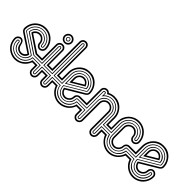

<svg xmlns="http://www.w3.org/2000/svg" viewBox="59 -1554 2337 2337"><g transform="rotate(45 1227.0 -385.5)"><path d="M26.1 -185.8Q26.1 -197 30.8 -207.5Q35.4 -218 43.2 -226.1Q51 -234.1 61.3 -239.1Q71.5 -244.1 83 -244.6V-245.1Q96.2 -244.4 106.1 -239.5Q116 -234.6 122.7 -226.6Q129.4 -218.5 133.5 -208.1Q137.7 -197.8 139.6 -186.5Q142.1 -173.1 147.6 -160.5Q153.1 -147.9 161.9 -138.3Q170.7 -128.7 182.9 -122.8Q195.1 -116.9 210.9 -116.9H212.4Q234.4 -117.4 249.5 -128.9Q264.6 -140.4 274.9 -158.9L54.9 -304.9Q41.5 -314 33.2 -326.3Q24.9 -338.6 24.9 -356Q24.9 -381.6 31.5 -405.4Q38.1 -429.2 50.2 -450Q62.3 -470.7 79.2 -487.7Q96.2 -504.6 116.9 -516.7Q137.7 -528.8 161.4 -535.4Q185.1 -542 210.9 -542Q236.6 -542 260.4 -535.3Q284.2 -528.6 304.9 -516.5Q325.7 -504.4 342.7 -487.3Q359.6 -470.2 371.7 -449.6Q383.8 -429 390.4 -405.2Q397 -381.3 397 -356Q397 -344.2 392.1 -333.6Q387.2 -323 379 -314.9Q370.8 -306.9 360.2 -302Q349.6 -297.1 337.9 -297.1Q325.9 -297.1 315.4 -302Q304.9 -306.9 297 -314.9Q289.1 -323 284.5 -333.6Q280 -344.2 280 -356Q280 -362.8 279.1 -369.4Q278.1 -376 274.9 -382.1Q266.6 -401.6 249.8 -413.3Q232.9 -425 210.9 -425Q200.9 -425 191.3 -422.1Q181.6 -419.2 173.3 -413.8Q165 -408.4 158.2 -400.9Q151.4 -393.3 147 -384L356 -245.1H418V-225.1H350.1L346.9 -226.1L131.1 -371.1Q129.4 -371.8 127.9 -373.2Q126.5 -374.5 125 -376Q126.7 -390.9 135 -403.6Q143.3 -416.3 155.3 -425.5Q167.2 -434.8 181.8 -439.9Q196.3 -445.1 210.9 -445.1Q224.4 -445.1 236.8 -440.9Q249.3 -436.8 259.8 -429.4Q270.3 -422.1 278.6 -412Q286.9 -401.9 292 -389.9Q296.1 -380.1 297.4 -371.8Q298.6 -363.5 299.6 -356.1Q300.5 -348.6 302.7 -342Q304.9 -335.4 311 -329.1Q317.1 -323 323 -319.9Q328.9 -316.9 337.9 -316.9Q345.7 -316.9 352.8 -320.1Q359.9 -323.2 365.2 -328.6Q370.6 -334 373.8 -341.1Q377 -348.1 377 -356Q377 -379.2 371.1 -400.5Q365.2 -421.9 354.4 -440.3Q343.5 -458.7 328.4 -473.9Q313.2 -489 294.8 -499.6Q276.4 -510.3 255.1 -516.1Q233.9 -522 210.9 -522Q176 -522 145.8 -509.2Q115.5 -496.3 93 -473.9Q70.6 -451.4 57.7 -421.1Q44.9 -390.9 44.9 -356Q44.9 -349.6 46.1 -344.8Q47.4 -340.1 49.8 -336.1Q52.2 -332 56 -328.7Q59.8 -325.4 64.9 -322Q107.7 -293.5 140.3 -271.7Q172.9 -250 197.1 -233.8Q221.4 -217.5 238 -206.3Q254.6 -195.1 265.6 -187.7Q276.6 -180.4 282.7 -176.1Q288.8 -171.9 291.9 -169.8Q294.9 -167.7 295.8 -167Q296.6 -166.3 297.1 -166Q293.7 -150.6 286 -137.9Q278.3 -125.2 267.1 -116.1Q255.9 -106.9 241.6 -101.9Q227.3 -96.9 210.9 -96.9Q201.2 -96.9 193.2 -99.1Q185.3 -101.3 177 -105Q161.9 -111.3 152.3 -119.9Q142.8 -128.4 137.2 -137.9Q131.6 -147.5 128.8 -157.5Q126 -167.5 124 -177Q122.1 -186.5 120.2 -194.9Q118.4 -203.4 114.5 -210Q108.9 -216.6 101.3 -220.7Q93.8 -224.9 85.2 -224.9Q77.4 -224.9 70.1 -221.7Q62.7 -218.5 57.3 -213.1Q51.8 -207.8 48.5 -200.7Q45.2 -193.6 45.2 -185.8Q45.2 -163.8 50.5 -142.5Q55.9 -121.1 66.9 -101.1Q78.1 -82.3 93.9 -67.3Q109.6 -52.2 128.4 -41.7Q147.2 -31.2 168.2 -25.6Q189.2 -20 210.9 -20H212.4Q227.8 -20 244.4 -23.1Q261 -26.1 274.9 -32Q290.3 -38.3 306.8 -50.7Q323.2 -63 337.3 -78.6Q351.3 -94.2 361 -111.9Q370.6 -129.6 372.1 -147H418V-127H387Q377.7 -99.1 360.2 -75.8Q342.8 -52.5 319.7 -35.8Q296.6 -19 269.2 -9.6Q241.7 -0.2 212.4 0H210.9Q187.3 0 163.8 -6.5Q140.4 -12.9 119.4 -24.8Q98.4 -36.6 80.7 -53.5Q63 -70.3 51 -91.1Q39.1 -112.5 32.6 -136.2Q26.1 -159.9 26.1 -185.8ZM64.2 -185.8Q64.2 -193.6 69.7 -199.1Q75.2 -204.6 82.8 -205.6L83 -206.1Q87.9 -206.1 91.6 -204.6Q95.2 -203.1 97.7 -200.7Q101.1 -197.8 103.1 -193.8Q105.2 -189.9 105.2 -185.8Q105.2 -164.3 113 -144.9Q120.8 -125.5 134.9 -110.8Q148.9 -96.2 168.3 -87.6Q187.7 -79.1 210.9 -79.1Q231.7 -79.1 250.1 -86.5Q268.6 -94 282.8 -106.9Q297.1 -119.9 306 -137.7Q314.9 -155.5 316.9 -176L73 -339.1Q70.8 -340.6 68.7 -341.4Q66.7 -342.3 65.9 -345.9Q63.7 -348.4 63.4 -350.7Q63 -353 63 -356Q63 -386.7 74.6 -413.7Q86.2 -440.7 106.2 -460.7Q126.2 -480.7 153.2 -492.3Q180.2 -503.9 210.9 -503.9Q241.7 -503.9 268.6 -492.3Q295.4 -480.7 315.2 -460.7Q335 -440.7 346.4 -413.7Q357.9 -386.7 357.9 -356Q357.9 -352.3 356.2 -348.6Q354.5 -345 351.7 -342.2Q348.9 -339.4 345.2 -337.6Q341.6 -335.9 337.9 -335.9Q334.2 -335.9 329.7 -337.9Q325.2 -339.8 323 -342Q320.3 -344.7 318.8 -351.6Q317.4 -358.4 316.2 -366.6Q314.9 -374.8 313.6 -383.1Q312.3 -391.4 310.1 -397Q304.4 -411.6 294.1 -424Q283.7 -436.3 270.5 -445.2Q257.3 -454.1 241.9 -459.1Q226.6 -464.1 210.9 -464.1Q190.4 -464.1 171.8 -456.5Q153.1 -449 138.8 -435.8Q124.5 -422.6 115.5 -404.9Q106.4 -387.2 105 -366.9L345 -206.1H418V-197H340.1Q337.2 -198.7 328.6 -204.5Q320.1 -210.2 307.5 -218.5Q294.9 -226.8 279.2 -237.3Q263.4 -247.8 246.2 -259.4Q229 -271 211.2 -282.8Q193.4 -294.7 176.6 -306Q159.9 -317.4 145.1 -327.3Q130.4 -337.2 119.4 -344.7Q108.4 -352.3 101.8 -356.9Q95.2 -361.6 95 -362.1V-365Q95 -368.7 95.9 -374Q96.9 -379.4 98.5 -385Q100.1 -390.6 101.8 -396Q103.5 -401.4 105 -405Q112.1 -421.1 122.9 -433.6Q133.8 -446 147.5 -454.6Q161.1 -463.1 177.2 -467.5Q193.4 -471.9 210.9 -471.9Q235.8 -471.9 257 -463.1Q278.1 -454.3 293.7 -438.7Q309.3 -423.1 318.1 -402Q326.9 -380.9 326.9 -356Q326.9 -353.8 328.2 -352.2Q329.6 -350.6 331.1 -349.1Q331.8 -347.4 333.7 -346.7Q335.7 -345.9 337.9 -345.9Q343 -345.9 345.9 -349.1Q346.7 -350.6 347.3 -352.5Q347.9 -354.5 347.9 -356Q347.9 -374.8 343 -392.3Q338.1 -409.9 329.3 -425.4Q320.6 -440.9 308 -453.7Q295.4 -466.6 280.3 -475.7Q265.1 -484.9 247.6 -490Q230 -495.1 210.9 -495.1Q192.1 -495.1 174.6 -490Q157 -484.9 141.6 -475.7Q126.2 -466.6 113.4 -453.7Q100.6 -440.9 91.4 -425.4Q82.3 -409.9 77.1 -392.3Q72 -374.8 72 -356Q72 -354.5 73.1 -353.1Q74.2 -351.8 75 -351.1L77.9 -346.9V-345.9Q80.8 -344 89.5 -338.3Q98.1 -332.5 111 -324.1Q123.8 -315.7 139.8 -305.1Q155.8 -294.4 173.2 -282.8Q190.7 -271.2 208.7 -259.3Q226.8 -247.3 243.9 -236.1Q261 -224.9 275.9 -214.8Q290.8 -204.8 302 -197.3Q313.2 -189.7 319.9 -185.1Q326.7 -180.4 326.9 -179.9V-177Q326.9 -154.3 317 -134.9Q307.1 -115.5 290.9 -101.2Q274.7 -86.9 254.2 -78.6Q233.6 -70.3 212.4 -70.1H210.9Q193.6 -70.1 177 -75Q160.4 -79.8 146.1 -89Q131.8 -98.1 120.6 -111.3Q109.4 -124.5 103 -141.1Q98.4 -152.3 96.7 -163.1Q95 -173.8 95 -186Q95 -188.5 93.8 -190.9L93.3 -191.4Q93.3 -191.7 93.1 -191.7Q93 -191.7 93 -191.9Q89.8 -195.8 85.2 -195.8Q80.6 -195.8 77.4 -193Q74.2 -190.2 74.2 -185.8Q74.2 -170.7 76.8 -155.4Q79.3 -140.1 85.9 -126Q94.5 -107.9 107.8 -93.6Q121.1 -79.3 137.6 -69.5Q154.1 -59.6 172.7 -54.3Q191.4 -49.1 210.9 -49.1Q237.3 -49.1 261.5 -58.5Q285.6 -67.9 304.6 -84.7Q323.5 -101.6 335.1 -124.6Q346.7 -147.7 347.9 -175H418V-166H356.9Q353.5 -138.2 340.9 -114.9Q328.4 -91.6 309.1 -74.8Q289.8 -58.1 265 -48.7Q240.2 -39.3 212.4 -39.1H210.9Q180.4 -39.1 153.7 -50Q127 -61 107.1 -80.7Q87.2 -100.3 75.7 -127.2Q64.2 -154.1 64.2 -185.8Z M439.9 -245.1V-487.1Q439.9 -499.8 444.5 -510.5Q449 -521.2 456.8 -529.2Q464.6 -537.1 475.5 -541.5Q486.3 -545.9 499 -545.9Q511.7 -545.9 522.2 -541.4Q532.7 -536.9 540.3 -528.9Q547.9 -521 552 -510.3Q556.2 -499.5 556.2 -487.1V-245.1H600.1V-225.1H537.1V-487.1Q537.1 -495.4 534.3 -502.4Q531.5 -509.5 526.4 -514.8Q521.2 -520 514.3 -522.9Q507.3 -525.9 499 -525.9Q490.5 -525.9 483.3 -523.1Q476.1 -520.3 470.9 -515.1Q465.8 -510 462.9 -502.8Q460 -495.6 460 -487.1V-225.1H408V-245.1ZM460 -147V-59.1Q460 -50.3 462.9 -43.1Q465.8 -35.9 470.9 -30.8Q476.1 -25.6 483.3 -22.8Q490.5 -20 499 -20Q507.3 -20 514.3 -23.2Q521.2 -26.4 526.4 -31.7Q531.5 -37.1 534.3 -44.2Q537.1 -51.3 537.1 -59.1V-147H600.1V-127H556.2V-59.1Q556.2 -47.4 551.9 -36.7Q547.6 -26.1 539.9 -17.9Q532.2 -9.8 521.9 -4.9Q511.5 0 499 0Q487.3 0 476.7 -4.4Q466.1 -8.8 457.9 -16.7Q449.7 -24.7 444.8 -35.4Q439.9 -46.1 439.9 -59.1V-127H408V-147ZM477.1 -206.1V-487.1Q477.1 -491.2 478.9 -495.1Q480.7 -499 483.9 -502.2Q487.1 -505.4 491 -507.2Q494.9 -509 499 -509Q502.7 -509 506.3 -507Q510 -504.9 512.8 -501.7Q515.6 -498.5 517.3 -494.6Q519 -490.7 519 -487.1V-206.1H600.1V-197H509V-487.1Q509 -490.7 506 -494.9Q502.9 -499 499 -499Q493.7 -499 490.4 -495.2Q487.1 -491.5 487.1 -487.1V-197H408V-206.1ZM519 -166V-59.1Q519 -54.9 517.2 -51.3Q515.4 -47.6 512.5 -44.9Q509.5 -42.2 506 -40.6Q502.4 -39.1 499 -39.1Q490 -39.1 483.5 -44.9Q477.1 -50.8 477.1 -59.1V-166H408V-175H487.1V-59.1Q487.1 -53.7 490.7 -51.4Q494.4 -49.1 499 -49.1Q504.4 -49.1 506.7 -52.1Q509 -55.2 509 -59.1V-175H600.1V-166ZM433.3 -635Q433.3 -648.7 438.5 -660.6Q443.6 -672.6 452.5 -681.6Q461.4 -690.7 473.4 -695.8Q485.4 -700.9 499 -700.9Q512.7 -700.9 524.7 -695.8Q536.6 -690.7 545.7 -681.6Q554.7 -672.6 559.8 -660.6Q564.9 -648.7 564.9 -635Q564.9 -621.3 559.8 -609.4Q554.7 -597.4 545.7 -588.5Q536.6 -579.6 524.7 -574.5Q512.7 -569.3 499 -569.3Q485.4 -569.3 473.4 -574.5Q461.4 -579.6 452.5 -588.5Q443.6 -597.4 438.5 -609.4Q433.3 -621.3 433.3 -635ZM452.9 -634.5Q452.9 -625 456.5 -616.6Q460.2 -608.2 466.4 -601.9Q472.7 -595.7 481.1 -592Q489.5 -588.4 499 -588.4Q508.5 -588.4 517.1 -592Q525.6 -595.7 531.9 -601.9Q538.1 -608.2 541.7 -616.6Q545.4 -625 545.4 -634.5Q545.4 -644 541.7 -652.6Q538.1 -661.1 531.9 -667.4Q525.6 -673.6 517.1 -677.2Q508.5 -680.9 499 -680.9Q489.5 -680.9 481.1 -677.2Q472.7 -673.6 466.4 -667.4Q460.2 -661.1 456.5 -652.6Q452.9 -644 452.9 -634.5ZM471.2 -634.8Q471.2 -640.6 473.4 -645.6Q475.6 -650.6 479.4 -654.5Q483.2 -658.4 488.2 -660.6Q493.2 -662.8 499 -662.8Q504.9 -662.8 509.9 -660.6Q514.9 -658.4 518.8 -654.5Q522.7 -650.6 524.9 -645.6Q527.1 -640.6 527.1 -634.8Q527.1 -628.9 524.9 -623.9Q522.7 -618.9 518.8 -615.1Q514.9 -611.3 509.9 -609.1Q504.9 -606.9 499 -606.9Q493.2 -606.9 488.2 -609.1Q483.2 -611.3 479.4 -615.1Q475.6 -618.9 473.4 -623.9Q471.2 -628.9 471.2 -634.8ZM480.7 -635.5Q480.7 -627.7 486 -622.4Q491.2 -617.2 499 -617.2Q506.8 -617.2 512.2 -622.4Q517.6 -627.7 517.6 -635.5Q517.6 -643.3 512.2 -648.7Q506.8 -654.1 499 -654.1Q491.2 -654.1 486 -648.7Q480.7 -643.3 480.7 -635.5Z M654.1 -206.1V-711.9Q654.1 -716.1 655.9 -720Q657.7 -723.9 660.9 -727.1Q664.1 -730.2 668 -732.1Q671.9 -733.9 676 -733.9Q679.7 -733.9 683.3 -731.8Q687 -729.7 689.8 -726.6Q692.6 -723.4 694.3 -719.5Q696 -715.6 696 -711.9V-206.1H761.5V-197H686V-711.9Q686 -715.8 683 -720Q679.9 -724.1 676 -724.1Q670.7 -724.1 667.4 -720.3Q664.1 -716.6 664.1 -711.9V-197H588.6V-206.1ZM696 -166V-59.1Q696 -54.9 694.2 -51.3Q692.4 -47.6 689.5 -44.9Q686.5 -42.2 683 -40.6Q679.4 -39.1 676 -39.1Q671.9 -39.1 668 -40.5Q664.1 -42 660.9 -44.6Q657.7 -47.1 655.9 -50.9Q654.1 -54.7 654.1 -59.1V-166H588.6V-175H664.1V-59.1Q664.1 -53.7 667.7 -51.4Q671.4 -49.1 676 -49.1Q681.4 -49.1 683.7 -52.1Q686 -55.2 686 -59.1V-175H761.5V-166ZM616.9 -245.1V-711.9Q616.9 -724.6 621.5 -735.5Q626 -746.3 633.8 -754.3Q641.6 -762.2 652.5 -766.6Q663.3 -771 676 -771Q688.7 -771 699.2 -766.5Q709.7 -762 717.3 -753.9Q724.9 -745.8 729 -735.1Q733.2 -724.4 733.2 -711.9V-245.1H761.5V-225.1H714.1V-711.9Q714.1 -720.2 711.3 -727.3Q708.5 -734.4 703.4 -739.6Q698.2 -744.9 691.3 -747.9Q684.3 -751 676 -751Q667.5 -751 660.3 -748.2Q653.1 -745.4 647.9 -740.2Q642.8 -735.1 639.9 -727.9Q637 -720.7 637 -711.9V-225.1H588.6V-245.1ZM637 -147V-59.1Q637 -50.3 639.9 -43.1Q642.8 -35.9 647.9 -30.8Q653.1 -25.6 660.3 -22.8Q667.5 -20 676 -20Q684.3 -20 691.3 -23.2Q698.2 -26.4 703.4 -31.7Q708.5 -37.1 711.3 -44.2Q714.1 -51.3 714.1 -59.1V-147H761.5V-127H733.2V-59.1Q733.2 -47.4 728.9 -36.7Q724.6 -26.1 716.9 -17.9Q709.2 -9.8 698.9 -4.9Q688.5 0 676 0Q663.6 0 652.8 -4.5Q642.1 -9 634.2 -17.1Q626.2 -25.1 621.6 -35.9Q616.9 -46.6 616.9 -59.1V-127H588.6V-147Z M853 -356Q853 -380.9 862.1 -402Q871.1 -423.1 886.7 -438.7Q902.3 -454.3 923.5 -463.1Q944.6 -471.9 969 -471.9Q982.4 -471.9 996.6 -468.6Q1010.7 -465.3 1024 -459Q1037.4 -452.6 1049 -443.2Q1060.5 -433.8 1069.1 -421.6Q1077.6 -409.4 1082.2 -394.4Q1086.7 -379.4 1085.9 -362.1Q1085.4 -362.1 1075.8 -356.6Q1066.2 -351.1 1050.8 -342.2Q1035.4 -333.3 1015.7 -321.7Q996.1 -310.1 975.2 -297.6Q954.3 -285.2 934 -272.9Q913.6 -260.7 896.7 -250.7Q879.9 -240.7 868.2 -233.5Q856.4 -226.3 853 -224.1ZM783 -245.1V-356Q783 -383.1 791.4 -409.7Q799.8 -436.3 814.9 -459.4Q830.1 -482.4 851.3 -500.6Q872.6 -518.8 897.9 -529.1Q914.8 -535.9 933.2 -538.9Q951.7 -542 969 -542Q987.3 -542 1005.9 -538.9Q1024.4 -535.9 1041 -529.1Q1066.7 -518.8 1087.8 -500.6Q1108.9 -482.4 1124 -459.4Q1139.2 -436.3 1147.6 -409.7Q1156 -383.1 1156 -356Q1156 -339.4 1146.9 -326.3Q1137.7 -313.2 1124 -304.9L902.1 -172.1Q904.3 -160.4 910.5 -150.4Q916.7 -140.4 925.8 -132.9Q934.8 -125.5 945.9 -121.2Q957 -116.9 969 -116.9Q982.4 -116.9 995 -122.2Q1007.6 -127.4 1017.1 -136.8Q1026.6 -146.2 1032.3 -158.8Q1038.1 -171.4 1038.1 -186Q1038.1 -198 1042.7 -208.7Q1047.4 -219.5 1055.4 -227.5Q1063.5 -235.6 1074.2 -240.4Q1085 -245.1 1097.2 -245.1H1195.3V-225.1H1097.2Q1085.2 -225.1 1078 -221.7Q1070.8 -218.3 1066.8 -212.5Q1062.7 -206.8 1060.9 -199.3Q1059.1 -191.9 1058 -183.8Q1056.9 -175.8 1055.5 -167.5Q1054.2 -159.2 1051 -152.1Q1045.9 -140.1 1037.4 -130Q1028.8 -119.9 1017.9 -112.5Q1007.1 -105.2 994.6 -101.1Q982.2 -96.9 969 -96.9Q951.4 -96.9 936.3 -103.5Q921.1 -110.1 909.7 -121.5Q898.2 -132.8 890.7 -148.3Q883.3 -163.8 881.1 -181.9Q881.3 -182.1 882.2 -182.6Q883.1 -183.1 886.1 -184.9Q889.2 -186.8 895.3 -190.6Q901.4 -194.3 912.4 -200.9Q923.3 -207.5 940.2 -217.5Q957 -227.5 981.3 -242.1Q1005.6 -256.6 1038.3 -276.1Q1071 -295.7 1114 -321Q1124.8 -327.1 1130.4 -335.2Q1136 -343.3 1136 -356Q1136 -379.2 1130 -400.5Q1124 -421.9 1113.2 -440.3Q1102.3 -458.7 1087 -473.9Q1071.8 -489 1053.2 -499.6Q1034.7 -510.3 1013.3 -516.1Q991.9 -522 969 -522Q946 -522 924.8 -516.1Q903.6 -510.3 885.1 -499.4Q866.7 -488.5 851.6 -473.4Q836.4 -458.3 825.6 -439.8Q814.7 -421.4 808.8 -400.1Q803 -378.9 803 -356V-225.1H749V-245.1ZM1075 -366.9Q1075.4 -385 1066.3 -402.5Q1057.1 -419.9 1042 -433.6Q1026.9 -447.3 1007.7 -455.7Q988.5 -464.1 969 -464.1Q947 -464.1 927.6 -455.3Q908.2 -446.5 893.9 -431.8Q879.6 -417 871.3 -397.3Q863 -377.7 863 -356V-241ZM881.1 -356Q881.1 -374.3 888.4 -390.5Q895.8 -406.7 907.8 -418.8Q919.9 -430.9 935.8 -438Q951.7 -445.1 969 -445.1Q985.1 -445.1 998.9 -439.5Q1012.7 -433.8 1023.8 -424.6Q1034.9 -415.3 1043.1 -402.8Q1051.3 -390.4 1056.2 -377Q1055.7 -376.7 1054.3 -376.1Q1053 -375.5 1048.1 -372.7Q1043.2 -369.9 1033.3 -364Q1023.4 -358.2 1005.9 -347.7Q988.3 -337.2 961.5 -321.2Q934.8 -305.2 896 -282Q892.3 -279.8 888.5 -278.1Q884.8 -276.4 881.1 -273.9ZM822 -206.1V-356Q822 -378.9 828.4 -399.8Q834.7 -420.7 846.6 -438.2Q858.4 -455.8 875.2 -469.6Q892.1 -483.4 913.1 -491.9Q927.5 -498 940.7 -501Q953.9 -503.9 969 -503.9Q999.8 -503.9 1026.7 -492.3Q1053.7 -480.7 1073.7 -460.7Q1093.8 -440.7 1105.3 -413.7Q1116.9 -386.7 1116.9 -356Q1116.9 -350.8 1114.3 -346.4Q1111.6 -342 1107.2 -339.1L863 -194.1Q863 -168.9 871.3 -147.8Q879.6 -126.7 893.9 -111.5Q908.2 -96.2 927.6 -87.6Q947 -79.1 969 -79.1Q992.9 -79.1 1012 -87.4Q1031 -95.7 1044.8 -110.1Q1058.6 -124.5 1066.8 -144Q1075 -163.6 1077.1 -186Q1077.9 -195.1 1082.5 -200.6Q1087.2 -206.1 1097.2 -206.1H1195.3V-197H1097.2Q1092.5 -197 1089.2 -193.7Q1085.9 -190.4 1085.9 -186Q1085.9 -161.6 1076.4 -140.5Q1066.9 -119.4 1050.8 -103.8Q1034.7 -88.1 1013.4 -79.1Q992.2 -70.1 969 -70.1Q940.4 -70.1 918.8 -81.1Q897.2 -92 882.6 -110.1Q867.9 -128.2 860.5 -151.4Q853 -174.6 853 -199Q853.8 -199 864.1 -204.8Q874.5 -210.7 891 -220.3Q907.5 -230 928.6 -242.6Q949.7 -255.1 971.9 -268.3Q994.1 -281.5 1016 -294.6Q1037.8 -307.6 1055.8 -318.4Q1073.7 -329.1 1086.1 -336.5Q1098.4 -344 1102.1 -345.9Q1104.2 -349.1 1105.7 -350.7Q1107.2 -352.3 1107.2 -356Q1107.2 -384.5 1096.4 -409.8Q1085.7 -435.1 1067 -454Q1048.3 -472.9 1023.1 -484Q997.8 -495.1 969 -495.1Q955.6 -495.1 942.7 -492.2Q929.9 -489.3 917 -483.9Q897.5 -475.6 881.7 -462.6Q866 -449.7 855 -433.1Q844 -416.5 838 -397Q832 -377.4 832 -356V-197H749V-206.1ZM807.1 -147Q814.9 -119.1 830.3 -95.8Q845.7 -72.5 866.7 -55.7Q887.7 -38.8 913.7 -29.4Q939.7 -20 969 -20Q996.1 -20 1022.9 -29.2Q1049.8 -38.3 1072.3 -55.1Q1094.7 -71.8 1110.8 -95.1Q1127 -118.4 1132.1 -147H1195.3V-127H1146Q1136.7 -98.9 1119 -75.6Q1101.3 -52.2 1077.9 -35.4Q1054.4 -18.6 1026.5 -9.3Q998.5 0 969 0Q939.7 0 912.1 -9.4Q884.5 -18.8 861.2 -35.6Q837.9 -52.5 820.2 -75.8Q802.5 -99.1 793 -127H749V-147ZM1032 -386 1028.1 -392.1Q1018.3 -408 1003.2 -416.5Q988 -425 969 -425Q954.3 -425 942 -419.6Q929.7 -414.1 920.5 -404.8Q911.4 -395.5 906.2 -382.8Q901.1 -370.1 901.1 -356V-306.9ZM1116 -166Q1110.8 -137.5 1098.3 -114.1Q1085.7 -90.8 1066.9 -74.1Q1048.1 -57.4 1023.3 -48.2Q998.5 -39.1 969 -39.1Q939.5 -39.1 914.6 -47.7Q889.6 -56.4 870.8 -72.9Q852.1 -89.4 839.7 -112.8Q827.4 -136.2 823 -166H749V-175H832Q832 -157 837.5 -140.6Q843 -124.3 852.7 -110.4Q862.3 -96.4 875.4 -85.1Q888.4 -73.7 903.7 -65.7Q918.9 -57.6 935.5 -53.3Q952.1 -49.1 969 -49.1Q992.9 -49.1 1016.4 -57.7Q1039.8 -66.4 1059 -82.8Q1078.1 -99.1 1091.2 -122.4Q1104.2 -145.8 1107.2 -175H1195.3V-166Z M1175.8 -206.1H1248V-483.9Q1248 -503.9 1268.1 -503.9Q1277.8 -503.9 1282.2 -499.4Q1286.6 -494.9 1287.8 -488.2Q1289.1 -481.4 1288.6 -473.6Q1288.1 -465.8 1288.1 -459Q1298.3 -469.2 1310.8 -477.5Q1323.2 -485.8 1337.2 -491.7Q1351.1 -497.6 1365.7 -500.7Q1380.4 -503.9 1395 -503.9Q1415.5 -503.9 1434.4 -498.5Q1453.4 -493.2 1469.8 -483.5Q1486.3 -473.9 1499.8 -460.3Q1513.2 -446.8 1522.8 -430.3Q1532.5 -413.8 1537.7 -395Q1543 -376.2 1543 -356V-206.1H1612.8V-197H1533.2V-356Q1533.2 -384 1522.3 -409.3Q1511.5 -434.6 1492.7 -453.6Q1473.9 -472.7 1448.7 -483.9Q1423.6 -495.1 1395 -495.1Q1380.4 -495.1 1367.4 -492.2Q1354.5 -489.3 1342.5 -483.9Q1330.6 -478.5 1319.6 -470.9Q1308.6 -463.4 1298.1 -454.1L1279.1 -430.9Q1279.1 -433.6 1279.3 -439Q1279.5 -444.3 1279.8 -450.7Q1280 -457 1280.2 -463.9Q1280.3 -470.7 1279.8 -476.4Q1279.3 -482.2 1278.2 -486.2Q1277.1 -490.2 1275.1 -491Q1274.4 -493.2 1272.3 -494.1Q1270.3 -495.1 1268.1 -495.1Q1263.4 -495.1 1260.3 -491.8Q1257.1 -488.5 1257.1 -483.9V-197H1175.8ZM1612.8 -166H1543V-59.1Q1543 -50.8 1537.2 -44.9Q1531.5 -39.1 1523.2 -39.1Q1513.9 -39.1 1508.1 -44.6Q1502.2 -50 1502.2 -59.1V-356Q1502.2 -377.7 1493.8 -397.3Q1485.4 -417 1470.8 -431.8Q1456.3 -446.5 1436.8 -455.3Q1417.2 -464.1 1395 -464.1Q1373.3 -464.1 1353.9 -455.3Q1334.5 -446.5 1319.8 -431.8Q1305.2 -417 1296.6 -397.3Q1288.1 -377.7 1288.1 -356V-59.1Q1288.1 -50 1282.6 -44.6Q1277.1 -39.1 1268.1 -39.1Q1259 -39.1 1253.5 -44.6Q1248 -50 1248 -59.1V-166H1175.8V-175H1257.1V-60.1Q1258.5 -54 1260.3 -51.5Q1262 -49.1 1268.1 -49.1Q1272.7 -49.1 1275.9 -51.8Q1279.1 -54.4 1279.1 -59.1V-356Q1279.1 -380.9 1287.8 -402Q1296.6 -423.1 1312.3 -438.7Q1327.9 -454.3 1349.1 -463.1Q1370.4 -471.9 1395 -471.9Q1419.9 -471.9 1441.3 -463.1Q1462.6 -454.3 1478.4 -438.7Q1494.1 -423.1 1503.1 -402Q1512 -380.9 1512 -356V-59.1Q1512 -53 1514.9 -51Q1517.8 -49.1 1523.2 -49.1Q1527.6 -49.1 1530.4 -51.4Q1533.2 -53.7 1533.2 -59.1V-175H1612.8ZM1612.8 -245.1V-225.1H1562V-356Q1562 -379.2 1556 -400.5Q1550 -421.9 1539.2 -440.3Q1528.3 -458.7 1513.1 -473.9Q1497.8 -489 1479.2 -499.6Q1460.7 -510.3 1439.3 -516.1Q1418 -522 1395 -522Q1381.8 -522 1371.8 -520.9Q1361.8 -519.8 1352.7 -517.2Q1343.5 -514.6 1334.4 -510.6Q1325.2 -506.6 1314 -501L1305.2 -497.1Q1303.2 -500 1301.6 -503.1Q1300 -506.1 1298 -508.8Q1295.9 -511.5 1293.3 -513.7Q1290.8 -515.9 1287.1 -517.1Q1283.2 -520 1278 -521Q1272.7 -522 1268.1 -522Q1259.8 -522 1252.7 -519.2Q1245.6 -516.4 1240.4 -511.2Q1235.1 -506.1 1232.1 -499.1Q1229 -492.2 1229 -483.9V-225.1H1175.8V-245.1H1209V-483.9Q1209 -495.8 1213.7 -506.5Q1218.5 -517.1 1226.6 -525Q1234.6 -533 1245.4 -537.5Q1256.1 -542 1268.1 -542Q1280.3 -542 1292.4 -536.9Q1304.4 -531.7 1312 -522Q1319.8 -526.9 1330.3 -530.5Q1340.8 -534.2 1352.1 -536.7Q1363.3 -539.3 1374.5 -540.6Q1385.7 -542 1395 -542Q1413.3 -542 1431.9 -538.9Q1450.4 -535.9 1467 -529.1Q1492.7 -518.8 1513.8 -500.6Q1534.9 -482.4 1550 -459.4Q1565.2 -436.3 1573.6 -409.7Q1582 -383.1 1582 -356V-245.1ZM1612.8 -147V-127H1582V-59.1Q1582 -47.6 1576.8 -36.5Q1571.5 -25.4 1564 -17.1Q1560.3 -13.4 1555.4 -10.3Q1550.5 -7.1 1545.2 -4.8Q1539.8 -2.4 1534.1 -1.2Q1528.3 0 1523.2 0Q1511 0 1500.2 -4.8Q1489.5 -9.5 1481.4 -17.6Q1473.4 -25.6 1468.8 -36.4Q1464.1 -47.1 1464.1 -59.1V-356Q1464.1 -370.6 1458.9 -383.2Q1453.6 -395.8 1444.2 -405.2Q1434.8 -414.6 1422.2 -419.8Q1409.7 -425 1395 -425Q1380.4 -425 1368 -419.6Q1355.7 -414.1 1346.6 -404.8Q1337.4 -395.5 1332.3 -382.8Q1327.1 -370.1 1327.1 -356V-59.1Q1327.1 -47.1 1322.4 -36.4Q1317.6 -25.6 1309.6 -17.6Q1301.5 -9.5 1290.8 -4.8Q1280 0 1268.1 0Q1256.8 0 1246.1 -4.4Q1235.4 -8.8 1227.1 -17.1Q1218 -26.1 1213.5 -36.1Q1209 -46.1 1209 -59.1V-127H1175.8V-147H1229V-59.1Q1229 -50.8 1232.1 -43.7Q1235.1 -36.6 1240.4 -31.4Q1245.6 -26.1 1252.7 -23.1Q1259.8 -20 1268.1 -20Q1276.4 -20 1283.4 -23.1Q1290.5 -26.1 1295.8 -31.4Q1301 -36.6 1304.1 -43.7Q1307.1 -50.8 1307.1 -59.1V-356Q1307.1 -374 1314 -390.1Q1320.8 -406.2 1332.8 -418.5Q1344.7 -430.7 1360.7 -437.9Q1376.7 -445.1 1395 -445.1Q1413.3 -445.1 1429.6 -437.9Q1445.8 -430.7 1457.9 -418.5Q1470 -406.2 1477.1 -390.1Q1484.1 -374 1484.1 -356V-59.1Q1484.1 -50.8 1486.9 -43.7Q1489.7 -36.6 1494.9 -31.4Q1500 -26.1 1507.2 -23.1Q1514.4 -20 1523.2 -20Q1531 -20 1538.1 -23.2Q1545.2 -26.4 1550.4 -31.7Q1555.7 -37.1 1558.8 -44.2Q1562 -51.3 1562 -59.1V-147Z M2056.2 -225.1H1944.1Q1936.3 -225.1 1929.2 -221.9Q1922.1 -218.8 1916.7 -213.4Q1911.4 -208 1908.3 -200.9Q1905.3 -193.8 1905.3 -186Q1905.3 -168 1898.3 -151.9Q1891.4 -135.7 1879.4 -123.5Q1867.4 -111.3 1851.6 -104.1Q1835.7 -96.9 1818.1 -96.9Q1799.8 -96.9 1783.6 -104.1Q1767.3 -111.3 1755.2 -123.5Q1743.2 -135.7 1736.2 -151.9Q1729.2 -168 1729.2 -186V-356Q1729.2 -369.9 1733 -382.4Q1736.8 -395 1744 -405.5Q1751.2 -416 1761.4 -424.1Q1771.5 -432.1 1784.2 -437Q1793.2 -440.7 1800.8 -442.9Q1808.3 -445.1 1818.1 -445.1Q1836.9 -445.1 1852.9 -437.6Q1868.9 -430.2 1880.5 -417.8Q1892.1 -405.5 1898.7 -389.4Q1905.3 -373.3 1905.3 -356Q1905.3 -348.4 1908.6 -341.4Q1911.9 -334.5 1917.2 -329Q1922.6 -323.5 1929.6 -320.2Q1936.5 -316.9 1944.1 -316.9Q1951.9 -316.9 1959.2 -320.1Q1966.6 -323.2 1972 -328.6Q1977.5 -334 1980.8 -341.1Q1984.1 -348.1 1984.1 -356Q1984.1 -378.9 1978.3 -400.1Q1972.4 -421.4 1961.5 -439.8Q1950.7 -458.3 1935.5 -473.4Q1920.4 -488.5 1902 -499.4Q1883.5 -510.3 1862.3 -516.1Q1841.1 -522 1818.1 -522Q1792 -522 1768.4 -515Q1744.9 -508.1 1725.1 -494.9Q1705.3 -481.7 1689.8 -462.8Q1674.3 -443.8 1664.1 -419.9Q1657.5 -404.1 1653.8 -388.7Q1650.1 -373.3 1650.1 -356V-225.1H1580.1V-245.1H1632.1V-356Q1632.1 -395 1646.5 -429Q1660.9 -462.9 1686 -488Q1711.2 -513.2 1745.1 -527.6Q1779.1 -542 1818.1 -542Q1844 -542 1867.7 -535.3Q1891.4 -528.6 1911.9 -516.5Q1932.4 -504.4 1949.2 -487.3Q1966.1 -470.2 1978 -449.6Q1990 -429 1996.6 -405.2Q2003.2 -381.3 2003.2 -356Q2003.2 -344.2 1998.3 -333.6Q1993.4 -323 1985.2 -314.9Q1977.1 -306.9 1966.4 -302Q1955.8 -297.1 1944.1 -297.1Q1932.1 -297.1 1921.8 -302.1Q1911.4 -307.1 1903.7 -315.3Q1896 -323.5 1891.6 -334.1Q1887.2 -344.7 1887.2 -356Q1887.2 -370.1 1881.2 -382.8Q1875.2 -395.5 1865.5 -404.8Q1855.7 -414.1 1843.3 -419.6Q1830.8 -425 1818.1 -425Q1804 -425 1791.3 -419.8Q1778.6 -414.6 1769 -405.2Q1759.5 -395.8 1753.9 -383.2Q1748.3 -370.6 1748.3 -356V-186Q1748.3 -171.6 1753.9 -159.1Q1759.5 -146.5 1769 -137.2Q1778.6 -127.9 1791.3 -122.4Q1804 -116.9 1818.1 -116.9Q1824.2 -116.9 1831.2 -118.3Q1838.1 -119.6 1844.2 -122.1Q1853.5 -126.2 1861.5 -133.2Q1869.4 -140.1 1875.1 -148.7Q1880.9 -157.2 1884 -166.9Q1887.2 -176.5 1887.2 -186Q1887.2 -198 1891.8 -208.7Q1896.5 -219.5 1904.4 -227.5Q1912.4 -235.6 1922.6 -240.4Q1932.9 -245.1 1944.1 -245.1H2056.2ZM1669.2 -206.1V-356Q1669.2 -376.7 1674.8 -395.8Q1680.4 -414.8 1690.4 -431.3Q1700.4 -447.8 1714.4 -461.1Q1728.3 -474.4 1744.9 -483.9Q1761.5 -493.4 1780 -498.7Q1798.6 -503.9 1818.1 -503.9Q1848.9 -503.9 1875.7 -492.2Q1902.6 -480.5 1922.4 -460.3Q1942.1 -440.2 1953.6 -413.2Q1965.1 -386.2 1965.1 -356Q1965.1 -351.8 1963.4 -348.1Q1961.7 -344.5 1958.7 -341.8Q1955.8 -339.1 1952 -337.5Q1948.2 -335.9 1944.1 -335.9Q1940.4 -335.9 1936.8 -337.6Q1933.1 -339.4 1930.3 -342.2Q1927.5 -345 1925.8 -348.6Q1924.1 -352.3 1924.1 -356Q1924.1 -378.2 1915.4 -397.8Q1906.7 -417.5 1892.1 -432.3Q1877.4 -447 1858.3 -455.6Q1839.1 -464.1 1818.1 -464.1Q1796.1 -464.1 1776.5 -455.3Q1756.8 -446.5 1742.1 -431.8Q1727.3 -417 1718.8 -397.3Q1710.2 -377.7 1710.2 -356V-186Q1710.2 -163.8 1718.8 -144.4Q1727.3 -125 1742.1 -110.5Q1756.8 -95.9 1776.5 -87.5Q1796.1 -79.1 1818.1 -79.1Q1840.6 -79.1 1860 -87.5Q1879.4 -95.9 1893.7 -110.5Q1908 -125 1916 -144.4Q1924.1 -163.8 1924.1 -186Q1924.1 -194.3 1929.9 -200.2Q1935.8 -206.1 1944.1 -206.1H2056.2V-197Q2052.7 -197 2043 -197.3Q2033.2 -197.5 2020.5 -197.6Q2007.8 -197.8 1993.8 -197.8Q1979.7 -197.8 1967.7 -197.4Q1955.6 -197 1947.1 -196.3Q1938.7 -195.6 1937.3 -194.1Q1934.1 -190.9 1934.1 -186Q1934.1 -162.1 1924.7 -141Q1915.3 -119.9 1899.3 -104.1Q1883.3 -88.4 1862.3 -79.2Q1841.3 -70.1 1818.1 -70.1Q1794.2 -70.1 1772.7 -79.1Q1751.2 -88.1 1735.1 -103.8Q1719 -119.4 1709.6 -140.5Q1700.2 -161.6 1700.2 -186V-356Q1700.2 -381.1 1709.4 -402.3Q1718.5 -423.6 1734.4 -439.1Q1750.2 -454.6 1771.9 -463.3Q1793.5 -471.9 1818.1 -471.9Q1843.8 -471.9 1865 -461.9Q1886.2 -451.9 1901.6 -435.7Q1917 -419.4 1925.5 -398.6Q1934.1 -377.7 1934.1 -356Q1934.1 -351.6 1937.3 -348.8Q1940.4 -345.9 1944.1 -345.9Q1948.7 -345.9 1951.9 -348.8Q1955.1 -351.6 1955.1 -356Q1955.1 -374.8 1950.2 -392.3Q1945.3 -409.9 1936.5 -425.4Q1927.7 -440.9 1915.2 -453.7Q1902.6 -466.6 1887.5 -475.7Q1872.3 -484.9 1854.7 -490Q1837.2 -495.1 1818.1 -495.1Q1788.8 -495.1 1763.5 -483.8Q1738.3 -472.4 1719.5 -453.2Q1700.7 -434.1 1689.9 -408.9Q1679.2 -383.8 1679.2 -356V-197H1580.1V-206.1ZM2056.2 -127H1994.1Q1982.9 -99.6 1965.3 -76.3Q1947.8 -53 1925.2 -36Q1902.6 -19 1875.5 -9.5Q1848.4 0 1818.1 0Q1786.6 0 1758.9 -9.9Q1731.2 -19.8 1708.5 -36.9Q1685.8 -54 1668.5 -77.1Q1651.1 -100.3 1640.1 -127H1580.1V-147H1655.3Q1662.4 -118.9 1678 -95.6Q1693.6 -72.3 1715.2 -55.4Q1736.8 -38.6 1763.2 -29.3Q1789.6 -20 1818.1 -20Q1847.7 -20 1873.7 -29.4Q1899.7 -38.8 1920.5 -55.7Q1941.4 -72.5 1956.4 -95.8Q1971.4 -119.1 1979.2 -147H2056.2ZM1964.1 -166Q1960.7 -138.7 1947.8 -115.4Q1934.8 -92 1915.2 -75.1Q1895.5 -58.1 1870.5 -48.6Q1845.5 -39.1 1818.1 -39.1Q1789.3 -39.1 1765.1 -48.2Q1741 -57.4 1722 -74.1Q1703.1 -90.8 1690.1 -114.1Q1677 -137.5 1670.2 -166H1580.1V-175H1679.2Q1686.3 -147.2 1697.1 -124.1Q1708 -101.1 1724.4 -84.4Q1740.7 -67.6 1763.7 -58.3Q1786.6 -49.1 1818.1 -49.1Q1847.7 -49.1 1871 -59.1Q1894.3 -69.1 1911.3 -85.9Q1928.2 -102.8 1939 -124.9Q1949.7 -147 1954.1 -170.9Q1954.1 -171.9 1954.6 -173.1Q1955.1 -174.3 1955.1 -175H2056.2V-166Z M2239 -20Q2261.5 -20 2282.5 -25.9Q2303.5 -31.7 2321.9 -42.5Q2340.3 -53.2 2355.7 -68.2Q2371.1 -83.3 2382 -101.7Q2392.8 -120.1 2398.9 -141.4Q2405 -162.6 2405 -185.8Q2405 -193.6 2401.7 -200.7Q2398.4 -207.8 2392.9 -213.1Q2387.5 -218.5 2380.1 -221.7Q2372.8 -224.9 2365 -224.9Q2354.2 -224.9 2347.7 -221.6Q2341.1 -218.3 2337.2 -212.6Q2333.3 -207 2331.3 -199.7Q2329.3 -192.4 2328 -184.2Q2326.7 -176 2325.2 -167.7Q2323.7 -159.4 2321 -152.1Q2315.9 -140.1 2307.4 -130Q2298.8 -119.9 2288.1 -112.5Q2277.3 -105.2 2264.9 -101.1Q2252.4 -96.9 2239.3 -96.9H2239H2238Q2220.7 -97.2 2205.7 -103.8Q2190.7 -110.4 2179.3 -121.7Q2168 -133.1 2160.6 -148.6Q2153.3 -164.1 2151.1 -181.9Q2151.4 -182.1 2152.2 -182.6Q2153.1 -183.1 2156.1 -184.9Q2159.2 -186.8 2165.3 -190.6Q2171.4 -194.3 2182.4 -200.9Q2193.4 -207.5 2210.2 -217.5Q2227.1 -227.5 2251.3 -242.1Q2275.6 -256.6 2308.3 -276.1Q2341.1 -295.7 2384 -321Q2394.8 -327.1 2400.4 -335.2Q2406 -343.3 2406 -356Q2406 -379.2 2400 -400.5Q2394 -421.9 2383.2 -440.3Q2372.3 -458.7 2357.1 -473.9Q2341.8 -489 2323.2 -499.6Q2304.7 -510.3 2283.3 -516.1Q2262 -522 2239 -522Q2216.1 -522 2194.8 -516.1Q2173.6 -510.3 2155.2 -499.4Q2136.7 -488.5 2121.6 -473.4Q2106.4 -458.3 2095.6 -439.8Q2084.7 -421.4 2078.9 -400.1Q2073 -378.9 2073 -356V-225.1H2025.6V-245.1H2053V-356Q2053 -383.1 2061.4 -409.7Q2069.8 -436.3 2085 -459.4Q2100.1 -482.4 2121.3 -500.6Q2142.6 -518.8 2168 -529.1Q2184.8 -535.9 2203.2 -538.9Q2221.7 -542 2239 -542Q2257.3 -542 2275.9 -538.9Q2294.4 -535.9 2311 -529.1Q2336.7 -518.8 2357.8 -500.6Q2378.9 -482.4 2394 -459.4Q2409.2 -436.3 2417.6 -409.7Q2426 -383.1 2426 -356Q2426 -339.4 2416.9 -326.3Q2407.7 -313.2 2394 -304.9L2172.1 -172.1Q2174.3 -160.4 2180.5 -150.4Q2186.8 -140.4 2195.8 -132.9Q2204.8 -125.5 2215.9 -121.2Q2227.1 -116.9 2239 -116.9Q2253.2 -117.4 2265.7 -122.9Q2278.3 -128.4 2287.7 -137.7Q2297.1 -147 2302.6 -159.3Q2308.1 -171.6 2308.1 -186Q2308.1 -198 2312.7 -208.7Q2317.4 -219.5 2325.4 -227.5Q2333.5 -235.6 2344.2 -240.4Q2355 -245.1 2367.2 -245.1V-244.6Q2378.4 -244.1 2388.7 -239.1Q2398.9 -234.1 2406.9 -226.1Q2414.8 -218 2419.4 -207.5Q2424.1 -197 2424.1 -185.8Q2424.1 -160.4 2417.5 -136.7Q2410.9 -113 2398.9 -92.4Q2387 -71.8 2370.1 -54.7Q2353.3 -37.6 2332.6 -25.5Q2312 -13.4 2288.3 -6.7Q2264.6 0 2239 0Q2209.7 0 2182.1 -9.4Q2154.5 -18.8 2131.2 -35.6Q2107.9 -52.5 2090.2 -75.8Q2072.5 -99.1 2063 -127H2025.6V-147H2077.1Q2085 -119.4 2100.2 -96.1Q2115.5 -72.8 2136.4 -55.9Q2157.2 -39.1 2183.1 -29.7Q2209 -20.3 2238 -20ZM2123 -356Q2123 -380.9 2132.1 -402Q2141.1 -423.1 2156.7 -438.7Q2172.4 -454.3 2193.5 -463.1Q2214.6 -471.9 2239 -471.9Q2252.4 -471.9 2266.6 -468.6Q2280.8 -465.3 2294.1 -459Q2307.4 -452.6 2319 -443.2Q2330.6 -433.8 2339.1 -421.6Q2347.7 -409.4 2352.2 -394.4Q2356.7 -379.4 2356 -362.1Q2355.5 -362.1 2345.8 -356.6Q2336.2 -351.1 2320.8 -342.2Q2305.4 -333.3 2285.8 -321.7Q2266.1 -310.1 2245.2 -297.6Q2224.4 -285.2 2204 -272.9Q2183.6 -260.7 2166.7 -250.7Q2149.9 -240.7 2138.2 -233.5Q2126.5 -226.3 2123 -224.1ZM2345 -366.9Q2345.5 -385 2336.3 -402.5Q2327.1 -419.9 2312 -433.6Q2296.9 -447.3 2277.7 -455.7Q2258.5 -464.1 2239 -464.1Q2217 -464.1 2197.6 -455.3Q2178.2 -446.5 2163.9 -431.8Q2149.7 -417 2141.4 -397.3Q2133.1 -377.7 2133.1 -356V-241ZM2239 -49.1Q2266.4 -49.1 2291.3 -59.8Q2316.2 -70.6 2335 -89.1Q2353.8 -107.7 2364.9 -132.6Q2376 -157.5 2376 -185.8Q2376 -190.2 2372.8 -193Q2369.6 -195.8 2365 -195.8Q2361.3 -195.8 2358.6 -193Q2356 -190.2 2356 -186Q2356 -161.6 2346.4 -140.5Q2336.9 -119.4 2320.8 -103.8Q2304.7 -88.1 2283.4 -79.1Q2262.2 -70.1 2239 -70.1H2238Q2209.7 -70.3 2188.2 -81.3Q2166.7 -92.3 2152.2 -110.4Q2137.7 -128.4 2130.4 -151.6Q2123 -174.8 2123 -199Q2123.8 -199 2134.2 -204.8Q2144.5 -210.7 2161 -220.3Q2177.5 -230 2198.6 -242.6Q2219.7 -255.1 2241.9 -268.3Q2264.2 -281.5 2286 -294.6Q2307.9 -307.6 2325.8 -318.4Q2343.8 -329.1 2356.1 -336.5Q2368.4 -344 2372.1 -345.9Q2374.3 -349.1 2375.7 -350.7Q2377.2 -352.3 2377.2 -356Q2377.2 -384.5 2366.5 -409.8Q2355.7 -435.1 2337 -454Q2318.4 -472.9 2293.1 -484Q2267.8 -495.1 2239 -495.1Q2225.6 -495.1 2212.8 -492.2Q2200 -489.3 2187 -483.9Q2167.5 -475.6 2151.7 -462.6Q2136 -449.7 2125 -433.1Q2114 -416.5 2108 -397Q2102.1 -377.4 2102.1 -356V-197H2025.6V-206.1H2092V-356Q2092 -378.9 2098.4 -399.8Q2104.7 -420.7 2116.6 -438.2Q2128.4 -455.8 2145.3 -469.6Q2162.1 -483.4 2183.1 -491.9Q2197.5 -498 2210.7 -501Q2223.9 -503.9 2239 -503.9Q2269.8 -503.9 2296.8 -492.3Q2323.7 -480.7 2343.8 -460.7Q2363.8 -440.7 2375.4 -413.7Q2387 -386.7 2387 -356Q2387 -350.8 2384.3 -346.4Q2381.6 -342 2377.2 -339.1L2133.1 -194.1Q2133.1 -168.9 2141.2 -147.9Q2149.4 -127 2163.7 -111.7Q2178 -96.4 2197 -87.9Q2216.1 -79.3 2238 -79.1H2239Q2262.9 -79.1 2282 -87.4Q2301 -95.7 2314.8 -110.1Q2328.6 -124.5 2336.8 -144Q2345 -163.6 2347.2 -186Q2347.7 -194.6 2352.8 -200.1Q2357.9 -205.6 2367.2 -206.1Q2374.8 -204.8 2380.4 -199.2Q2386 -193.6 2386 -185.8Q2386 -154.1 2374.9 -127.2Q2363.8 -100.3 2344.1 -80.7Q2324.5 -61 2297.5 -50Q2270.5 -39.1 2239 -39.1H2238Q2208.7 -39.1 2184.1 -47.9Q2159.4 -56.6 2140.6 -73Q2121.8 -89.4 2109.6 -112.9Q2097.4 -136.5 2093 -166H2025.6V-175H2102.1Q2102.1 -157.2 2107.5 -140.9Q2113 -124.5 2122.6 -110.6Q2132.1 -96.7 2145 -85.3Q2158 -74 2173.1 -66Q2188.2 -58.1 2204.8 -53.6Q2221.4 -49.1 2238 -49.1ZM2151.1 -356Q2151.1 -374.3 2158.4 -390.5Q2165.8 -406.7 2177.9 -418.8Q2189.9 -430.9 2205.8 -438Q2221.7 -445.1 2239 -445.1Q2255.1 -445.1 2268.9 -439.5Q2282.7 -433.8 2293.8 -424.6Q2304.9 -415.3 2313.1 -402.8Q2321.3 -390.4 2326.2 -377Q2325.7 -376.7 2324.3 -376.1Q2323 -375.5 2318.1 -372.7Q2313.2 -369.9 2303.3 -364Q2293.5 -358.2 2275.9 -347.7Q2258.3 -337.2 2231.6 -321.2Q2204.8 -305.2 2166 -282Q2162.4 -279.8 2158.6 -278.1Q2154.8 -276.4 2151.1 -273.9ZM2302 -386 2298.1 -392.1Q2288.3 -408 2273.2 -416.5Q2258.1 -425 2239 -425Q2224.4 -425 2212 -419.6Q2199.7 -414.1 2190.6 -404.8Q2181.4 -395.5 2176.3 -382.8Q2171.1 -370.1 2171.1 -356V-306.9Z"/></g></svg>

Font: TafelwerkOT
Style: Regular
Weight: 400
Designer: Peter Wiegel
Foundry: Peter Wiegel, based on an original design named Oxford by Christine Lord, 1969
Version: Version 1.000